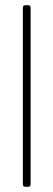

<svg xmlns="http://www.w3.org/2000/svg" viewBox="-20 -720 205 740"><path d="M68 -10V-690Q68 -700 78 -700H88Q98 -700 98 -690V-10Q98 0 88 0H78Q68 0 68 -10Z"/></svg>

Font: Barlow Condensed Thin
Style: Regular
Weight: 250
Width: 3
Designer: Jeremy Tribby
Foundry: Tribby Type
Version: Version 1.408